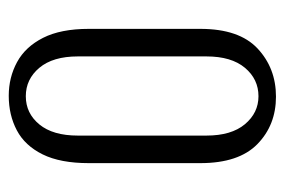

<svg xmlns="http://www.w3.org/2000/svg" viewBox="-126 -513 651 439"><g transform="rotate(90 199.5 -293.5)"><path d="M199 12Q157 12 122 -7Q87 -26 66.5 -66.5Q46 -107 46 -171V-426Q46 -515 91 -557Q136 -599 201 -599Q266 -599 309.5 -556.5Q353 -514 353 -426V-171Q353 -106 333 -65.5Q313 -25 278 -6.5Q243 12 199 12ZM200 -27Q239 -27 264.5 -58Q290 -89 290 -146V-440Q290 -497 264 -528Q238 -559 200 -559Q161 -559 135 -528Q109 -497 109 -440V-146Q109 -89 135 -58Q161 -27 200 -27Z"/></g></svg>

Font: Alumni Sans
Style: Regular
Weight: 400
Designer: Robert E. Leuschke
Foundry: Robert E. Leuschke
Version: Version 1.018